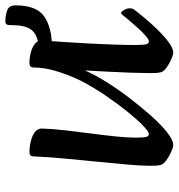

<svg xmlns="http://www.w3.org/2000/svg" viewBox="5 -659 667 717"><g transform="rotate(-90 338.5 -300.5)"><path d="M155 13Q148 13 131.5 6Q115 -1 99.5 -12Q84 -23 81 -34Q79 -41 78.5 -51.5Q78 -62 78 -77Q78 -107 82.5 -157.5Q87 -208 93 -269.5Q99 -331 105 -393.5Q111 -456 113 -510Q113 -524 129 -524Q149 -524 169.5 -519Q190 -514 203.5 -504Q217 -494 217 -478Q216 -440 210.5 -392Q205 -344 198.5 -294.5Q192 -245 187.5 -201.5Q183 -158 183 -129Q183 -96 186 -87Q189 -78 197 -78Q205 -78 227.5 -99.5Q250 -121 279.5 -157.5Q309 -194 340 -239.5Q371 -285 396 -333Q418 -379 431.5 -424Q445 -469 445 -510Q445 -524 462 -524Q481 -524 500.5 -519Q520 -514 533 -504Q546 -494 546 -478Q546 -476 544 -450.5Q542 -425 539.5 -385.5Q537 -346 534.5 -299.5Q532 -253 530.5 -208.5Q529 -164 529 -129Q529 -96 532 -87Q535 -78 543 -78Q549 -78 562.5 -89.5Q576 -101 591.5 -118Q607 -135 620 -150.5Q633 -166 640 -175Q646 -182 648 -182Q653 -182 659.5 -171Q666 -160 666 -149Q666 -139 661 -133Q650 -118 629.5 -93.5Q609 -69 585 -44.5Q561 -20 538.5 -3.5Q516 13 500 13Q493 13 476.5 6Q460 -1 444.5 -12Q429 -23 427 -34Q425 -41 424.5 -51.5Q424 -62 424 -77Q424 -102 425.5 -145Q427 -188 429.5 -234Q432 -280 434 -317Q418 -280 390.5 -236Q363 -192 329.5 -148.5Q296 -105 263 -68Q230 -31 201.5 -9Q173 13 155 13ZM521 -440Q508 -440 500.5 -452.5Q493 -465 495 -477.5Q497 -490 514 -490Q559 -490 581 -511.5Q603 -533 603 -589Q603 -605 606 -609.5Q609 -614 619 -614Q638 -614 657.5 -607.5Q677 -601 677 -576Q677 -497 635 -468.5Q593 -440 521 -440Z"/></g></svg>

Font: BriemHand
Style: Regular
Weight: 400
Designer: Gunnlaugur SE Briem, Eben Sorkin
Foundry: Sorkin Type
Version: Version 1.001; ttfautohint (v1.8.4.7-5d5b)